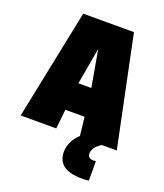

<svg xmlns="http://www.w3.org/2000/svg" viewBox="-165 -807 979 1145"><g transform="rotate(20 325.0 -234.5)"><path d="M485 -698 630 0H535Q506 19 494.5 36.5Q483 54 483 73Q483 88 492 96Q501 104 518 104Q530 104 535 103V226Q516 229 498 229Q411 229 373.5 199.5Q336 170 336 115Q336 85 350 53.5Q364 22 394 -6L381 -123H259L246 0H20L163 -698ZM360 -298 319 -531 278 -298Z"/></g></svg>

Font: Azeret Mono Black
Style: Regular
Weight: 900
Designer: Martin Vácha
Foundry: Displaay
Version: Version 1.000; Glyphs 3.0.3, build 3074